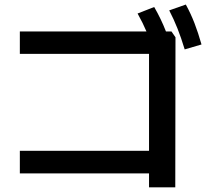

<svg xmlns="http://www.w3.org/2000/svg" viewBox="-20 -802 904 836"><path d="M628.9 -46.9H66.4V-145.5H628.9V-567.4H66.4V-665H617.7Q603 -700.2 579.1 -743.2L651.4 -771.5Q681.6 -719.2 702.6 -665H726.6L744.1 -639.6L743.2 13.7H628.9ZM716.8 -756.8 789.1 -782.2Q811 -742.2 826.9 -700.9Q842.8 -659.7 857.4 -608.4L784.2 -586.9Q768.6 -638.2 752.7 -678.2Q736.8 -718.3 716.8 -756.8Z"/></svg>

Font: Pretendard GOV SemiBold
Style: Regular
Weight: 600
Designer: Base glyphs from Inter by Rasmus Andersson; Hangeul glyphs from Noto Sans CJK(Source Han Sans) by Jang Soo-young and Kan
Foundry: Kil Hyung-jin
Version: Version 1.309